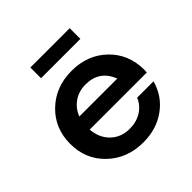

<svg xmlns="http://www.w3.org/2000/svg" viewBox="-177 -822 984 984"><g transform="rotate(-45 315.0 -330.5)"><path d="M465 -671.2V-593.8H180V-671.2ZM585 -252.5 583.8 -231.2H170Q175 -167.5 215.6 -128.1Q256.2 -88.8 318.8 -88.8Q367.5 -88.8 404.4 -111.9Q441.2 -135 457.5 -175H576.2Q553.8 -91.2 484.4 -40.6Q415 10 318.8 10Q202.5 10 125 -63.8Q47.5 -137.5 47.5 -250Q47.5 -362.5 124.4 -436.2Q201.2 -510 317.5 -510Q432.5 -510 508.1 -437.5Q583.8 -365 585 -252.5ZM318.8 -410Q268.8 -410 232.5 -384.4Q196.2 -358.8 180 -316.2H455Q418.8 -410 318.8 -410Z"/></g></svg>

Font: Now Alt Medium
Style: Regular
Weight: 500
Designer: Alfredo Marco Pradil
Foundry: Alfredo Marco Pradil
Version: Version 1.002;PS 001.002;hotconv 1.0.88;makeotf.lib2.5.64775